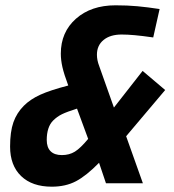

<svg xmlns="http://www.w3.org/2000/svg" viewBox="-20 -689 654 723"><path d="M270 -280Q232 -268 213.5 -259Q195 -250 180 -235Q168 -223 162 -204.5Q156 -186 156 -162Q156 -134 170.5 -119.5Q185 -105 213 -105Q241 -105 262 -118Q283 -131 312 -166ZM18 -137Q18 -193 30.5 -228.5Q43 -264 70 -291Q94 -315 131 -332Q168 -349 237 -367Q221 -410 215 -436.5Q209 -463 209 -487Q209 -568 266 -618.5Q323 -669 415 -669Q460 -669 497.5 -665.5Q535 -662 581 -655L557 -548Q515 -554 487.5 -556.5Q460 -559 438 -559Q395 -559 370 -538.5Q345 -518 345 -483Q345 -473 347 -462.5Q349 -452 354 -439L409 -284L517 -422L602 -350L455 -176L518 1H379L353 -76Q305 -27 266 -6.5Q227 14 175 14Q101 14 59.5 -26Q18 -66 18 -137Z"/></svg>

Font: Intel One Mono
Style: Bold Italic
Weight: 700
Italic angle: -16°
Monospace: yes
Designer: Fred Shallcrass
Foundry: Frere-Jones Type LLC
Version: Version 1.400;hotconv 1.1.0;makeotfexe 2.6.0;FJTRelease1.4